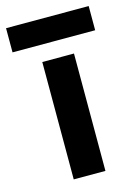

<svg xmlns="http://www.w3.org/2000/svg" viewBox="-153 -732 563 790"><g transform="rotate(-15 129.0 -336.5)"><path d="M61 -500H196V0H61ZM-47 -673H305V-570H-47Z"/></g></svg>

Font: Uncut Sans Variable
Style: Regular
Weight: 400
Designer: Kasper Nordkvist
Foundry: UNCUT.wtf
Version: Version 1.303;Glyphs 3.1.2 (3151)